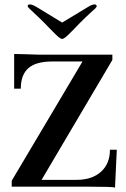

<svg xmlns="http://www.w3.org/2000/svg" viewBox="-20 -844 568 868"><path d="M500 4Q489 0 387 0H33V-27L353 -566H215Q143 -566 108.5 -536Q74 -506 74 -443H44V-600L89 -599Q141 -597 153 -597H488V-573L168 -31H327Q396 -31 436.5 -67.5Q477 -104 477 -167H508ZM230 -690 206 -714 183 -738Q153 -768 131 -788Q124 -794 113 -805Q105 -813 105 -816Q105 -824 115 -824Q126 -824 146 -812L261 -742L377 -812Q396 -824 407 -824Q417 -824 417 -816Q417 -812 410 -805Q405 -800 391 -788Q369 -768 339 -738L316 -714L292 -690Q270 -668 261 -668Q252 -668 230 -690Z"/></svg>

Font: UnnaMedium
Style: Regular
Weight: 500
Designer: Jorge de Buen Unna
Foundry: Omnibus-Type
Version: Version 2.008;hotconv 1.0.109;makeotfexe 2.5.65596